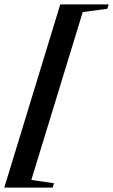

<svg xmlns="http://www.w3.org/2000/svg" viewBox="-52 -752 516 876"><path d="M-32.5 104 223 -732H444L437.5 -712L325.5 -697L91 69L194.5 84L188 104Z"/></svg>

Font: Newsreader Display ExtraBold
Style: Italic
Weight: 800
Italic angle: -17°
Designer: Hugues Gentile
Foundry: Production Type
Version: Version 1.001